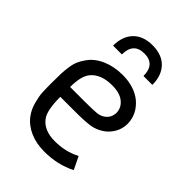

<svg xmlns="http://www.w3.org/2000/svg" viewBox="-202 -762 857 857"><g transform="rotate(45 227.0 -333.0)"><path d="M369.1 -545.9H313Q313 -620.1 245.1 -620.1Q176.8 -620.1 176.8 -545.9H121.1Q121.1 -604.5 153.6 -638.2Q186 -671.9 245.1 -671.9Q304.2 -671.9 336.7 -638.2Q369.1 -604.5 369.1 -545.9ZM139.2 -102.1Q170.4 -60.1 238.8 -60.1Q306.2 -60.1 360.8 -88.9L390.1 -28.8Q322.3 5.9 238.8 5.9Q187.5 5.9 147.5 -11.7Q107.4 -29.3 83 -62Q64.9 -86.4 56.2 -118.7Q47.4 -150.9 46.1 -173.3Q44.9 -195.8 44.9 -238.8Q44.9 -275.9 45.7 -293.5Q46.4 -311 49.6 -335.2Q52.7 -359.4 60.3 -377.2Q67.9 -395 81.1 -413.1Q105 -446.8 147.9 -465.3Q190.9 -483.9 244.1 -483.9Q317.4 -483.9 363.8 -446.8Q412.6 -405.8 414.1 -346.2Q414.1 -314.9 400.1 -289.6Q386.2 -264.2 363.8 -248Q335 -227.5 303 -222.7Q271 -217.8 208 -217.8H116.2Q116.2 -132.8 139.2 -102.1ZM344.2 -346.2Q342.8 -377 317.9 -397Q292.5 -418 244.1 -418Q174.3 -418 141.1 -378.9Q116.2 -350.1 116.2 -279.8H208Q262.2 -279.8 283.7 -282.2Q305.2 -284.7 319.8 -295.9Q344.2 -314 344.2 -346.2Z"/></g></svg>

Font: Gidolinya
Style: Regular
Weight: 400
Version: Version 1.0.3